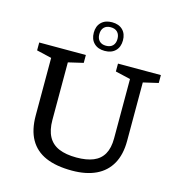

<svg xmlns="http://www.w3.org/2000/svg" viewBox="-133 -1060 1116 1189"><g transform="rotate(15 425.0 -466.0)"><path d="M636.5 -250.5V-631L540 -653.5V-704H815V-653.5L718.5 -631V-256Q718.5 -168.5 685.2 -109.2Q652 -50 588.8 -20Q525.5 10 435 10Q334 10 266.8 -19.2Q199.5 -48.5 165.2 -109Q131 -169.5 131 -262V-631L35 -653.5V-704H334V-653.5L238 -631V-261.5Q238 -197 260.5 -155.5Q283 -114 328.2 -94.8Q373.5 -75.5 441.5 -75.5Q505.5 -75.5 549 -93.2Q592.5 -111 614.5 -149.8Q636.5 -188.5 636.5 -250.5ZM439 -942Q482.5 -942 507.5 -917.5Q532.5 -893 532.5 -850.5Q532.5 -808 507.5 -783.2Q482.5 -758.5 439 -758.5Q396 -758.5 370.8 -783.2Q345.5 -808 345.5 -850.5Q345.5 -893 370.8 -917.5Q396 -942 439 -942ZM439 -791.5Q467 -791.5 482.2 -807.2Q497.5 -823 497.5 -850.5Q497.5 -878.5 482.2 -894.2Q467 -910 439 -910Q411.5 -910 396.2 -894.2Q381 -878.5 381 -850.5Q381 -823 396.2 -807.2Q411.5 -791.5 439 -791.5Z"/></g></svg>

Font: Newsreader 7pt
Style: Regular
Weight: 400
Designer: Hugues Gentile
Foundry: Production Type
Version: Version 1.003